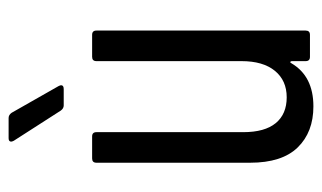

<svg xmlns="http://www.w3.org/2000/svg" viewBox="-171 -569 748 446"><g transform="rotate(-90 203.0 -346.0)"><path d="M48 -139V-496Q48 -506 58 -506H109Q119 -506 119 -496V-155Q119 -105 140 -79.5Q161 -54 200 -54Q239 -54 261.5 -81.5Q284 -109 284 -159V-496Q284 -506 294 -506H345Q355 -506 355 -496V-10Q355 0 345 0H294Q284 0 284 -10V-42Q284 -45 282 -45.5Q280 -46 279 -43Q249 8 179 8Q119 8 83.5 -28.5Q48 -65 48 -139ZM228 -578Q228 -572 219 -572H181Q174 -572 169 -579L99 -688Q97 -692 97 -694Q97 -700 105 -700H152Q159 -700 164 -693L226 -584Q228 -580 228 -578Z"/></g></svg>

Font: Barlow Condensed
Style: Regular
Weight: 400
Width: 3
Designer: Jeremy Tribby
Foundry: Tribby Type
Version: Version 1.500